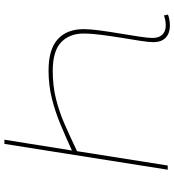

<svg xmlns="http://www.w3.org/2000/svg" viewBox="20 -800 790 870"><g transform="rotate(-90 415.0 -365.0)"><path d="M678 -69Q678 -39 693.5 -24Q709 -9 733 -9Q759 -9 780 -17L784 1Q772 6 758 8Q744 10 734 10Q700 10 679.5 -9Q659 -28 659 -66Q659 -86 665 -124Q671 -162 678.5 -208Q686 -254 692 -300Q698 -346 698 -382Q698 -445 658.5 -483Q619 -521 528 -521Q461 -521 402.5 -506.5Q344 -492 287 -467Q230 -442 165 -411L100 0H81L198 -740H217L168 -434Q229 -462 286.5 -486Q344 -510 404 -525Q464 -540 531 -540Q626 -540 672 -498.5Q718 -457 718 -381Q718 -352 712 -307.5Q706 -263 698 -215.5Q690 -168 684 -128Q678 -88 678 -69Z"/></g></svg>

Font: Georama ExtraExtended Thin
Style: Italic
Weight: 100
Width: 8
Italic angle: -9°
Designer: Jean-Baptiste Levee
Foundry: Production Type
Version: Version 1.000